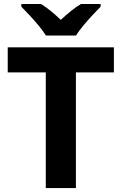

<svg xmlns="http://www.w3.org/2000/svg" viewBox="-20 -954 617 974"><path d="M365.1 0H212.3V-586.8H19.2V-714H557.8V-586.8H365.1ZM213.1 -773.6Q198.9 -796.6 176.6 -823.4Q154.3 -850.2 130.6 -875.9Q106.9 -901.6 88.3 -920V-933.6H188.5Q214.5 -917.2 238.6 -897.5Q262.6 -877.8 288.2 -853.2Q314.6 -877.8 339.5 -897.8Q364.5 -917.8 390.5 -933.6H490.3V-920Q472.5 -902.2 448.6 -876.5Q424.8 -850.8 402.3 -823.7Q379.8 -796.6 365.3 -773.6Z"/></svg>

Font: Noto Sans Meetei Mayek
Style: Regular
Weight: 400
Designer: Monotype Design Team and Neelakash Kshetrimayum
Foundry: Monotype Imaging Inc.
Version: Version 2.002